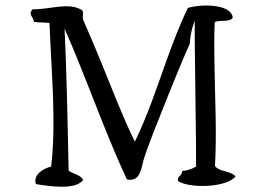

<svg xmlns="http://www.w3.org/2000/svg" viewBox="-20 -682 960 702"><path d="M841 -37C824 -58 782 -53 766 -75C773 -195 766 -326 764 -453C763 -503 763 -553 765 -601C783 -611 823 -599 831 -618C825 -668 716 -668 667 -653C636 -590 611 -522 586 -453C551 -354 517 -254 473 -164C428 -256 390 -356 350 -454C329 -505 308 -556 286 -605C278 -620 288 -631 281 -644C233 -676 165 -647 99 -648C81 -628 104 -619 104 -602C127 -599 146 -600 161 -598C163 -551 165 -503 168 -454C175 -322 181 -187 167 -73C136 -65 101 -43 111 -9C160 -1 256 14 284 -24C274 -44 248 -45 231 -58C228 -167 226 -323 221 -454L220 -480C219 -515 216 -577 216 -577C234 -537 251 -496 268 -454C326 -311 380 -163 444 -26C495 -15 497 -72 506 -101C516 -133 531 -172 542 -200C574 -281 610 -372 644 -453C654 -477 664 -500 674 -522C676 -569 692 -606 692 -606C692 -555 692 -504 693 -453C694 -324 697 -196 697 -73C682 -64 660 -57 646 -57C646 -37 626 -39 631 -20C673 8 810 4 841 -37Z"/></svg>

Font: Yuji Syuku Std R
Style: Regular
Weight: 400
Designer: Kataoka Yuji
Foundry: Kinuta Font Factory
Version: Version 3.000;hotconv 1.0.111;makeotfexe 2.5.65597